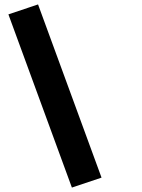

<svg xmlns="http://www.w3.org/2000/svg" viewBox="-20 -735 640 868"><path d="M152 -715 439 68 305 113 18 -670Z"/></svg>

Font: LilGrotesk Bold
Style: Regular
Weight: 700
Designer: BSozoo
Foundry: BSozoo
Version: Version 1.001;PS 001.001;hotconv 1.0.70;makeotf.lib2.5.58329